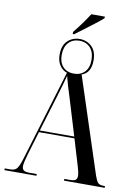

<svg xmlns="http://www.w3.org/2000/svg" viewBox="-102 -1025 785 1092"><g transform="rotate(10 290.5 -479.5)"><path d="M250 -842Q272 -869 294.5 -900Q317 -931 335 -959H413V-950Q398 -936 370 -914.5Q342 -893 311.5 -870Q281 -847 258 -830H250ZM2 0V-10H35Q61 -10 73 -25.5Q85 -41 99 -88L256 -607Q231 -615 214 -639.5Q197 -664 197 -702Q197 -755 225.5 -782Q254 -809 295 -809Q336 -809 364.5 -782Q393 -755 393 -702Q393 -630 340 -612L521 -59Q531 -30 540.5 -20Q550 -10 572 -10H581V0H346V-10H379Q404 -10 412 -17.5Q420 -25 420 -40Q420 -50 416.5 -65.5Q413 -81 408 -97L363 -247H158L118 -114Q112 -94 107 -73Q102 -52 102 -41Q102 -25 111 -17.5Q120 -10 145 -10H187V0ZM295 -609Q334 -609 357.5 -633.5Q381 -658 381 -702Q381 -748 357.5 -773.5Q334 -799 295 -799Q256 -799 232.5 -773.5Q209 -748 209 -702Q209 -658 232.5 -633.5Q256 -609 295 -609ZM161 -257H360L295 -471Q282 -512 274.5 -537Q267 -562 260 -590Q253 -562 245.5 -536.5Q238 -511 226 -471Z"/></g></svg>

Font: Noto Serif Display ExtraCondensed Medium
Style: Regular
Weight: 500
Width: 2
Designer: Monotype Design Team
Foundry: Monotype Imaging Inc.
Version: Version 2.009